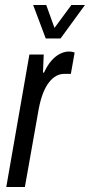

<svg xmlns="http://www.w3.org/2000/svg" viewBox="-20 -744 358 764"><path d="M5 0 97 -527H154L151 -455H155Q169 -485 185 -503Q201 -521 219 -530Q237 -539 255 -539Q261 -539 266.5 -538Q272 -537 277 -535L262 -450H235Q219 -450 204 -442Q189 -434 175.5 -417Q162 -400 151.5 -373.5Q141 -347 134 -310L79 0ZM318 -724 221 -591H162L112 -724H164L208 -602H174L264 -724Z"/></svg>

Font: Archivo ExtraCondensed
Style: Italic
Weight: 400
Width: 2
Italic angle: -10°
Designer: Hector Gatti
Foundry: Omnibus-Type
Version: Version 2.001